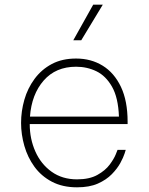

<svg xmlns="http://www.w3.org/2000/svg" viewBox="-20 -790 635 820"><path d="M309 10Q247 10 201.5 -14Q156 -38 127 -78Q98 -118 84 -167Q70 -216 70 -265Q70 -315 84 -364Q98 -413 127.5 -453Q157 -493 201 -516.5Q245 -540 305 -540Q369 -540 418.5 -509.5Q468 -479 496.5 -419Q525 -359 525 -270V-260H107Q107 -197 131 -143Q155 -89 200.5 -56.5Q246 -24 309 -24Q362 -24 396 -43Q430 -62 448.5 -87Q467 -112 474.5 -131Q482 -150 482 -150H517Q517 -150 512 -134Q507 -118 494 -94Q481 -70 457.5 -46Q434 -22 398 -6Q362 10 309 10ZM108 -292H488Q485 -373 458.5 -419.5Q432 -466 392 -485.5Q352 -505 305 -505Q218 -505 166.5 -446Q115 -387 108 -292ZM419 -770 327 -618H293L378 -770Z"/></svg>

Font: Be Vietnam Pro Variable Thin
Style: Regular
Weight: 100
Designer: Lam Bao, Tony Le, Vietanh Nguyen
Foundry: Yellow Type Foundry
Version: Version 1.002